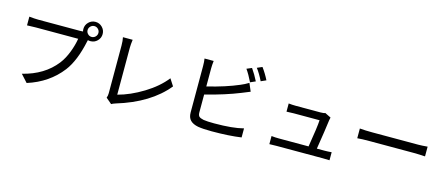

<svg xmlns="http://www.w3.org/2000/svg" viewBox="-52 -1459 4987 2141"><g transform="rotate(15 2441.5 -388.5)"><path d="M804.7 -750Q786.1 -731.4 786.1 -706.1Q786.1 -680.7 804.7 -662.1Q823.2 -643.6 848.6 -643.6Q874 -643.6 892.6 -662.1Q911.1 -680.7 911.1 -706.1Q911.1 -731.4 892.6 -750Q874 -768.6 848.6 -768.6Q823.2 -768.6 804.7 -750ZM120.1 -582V-682.6Q183.6 -675.8 223.6 -675.8H702.1Q726.6 -675.8 741.2 -677.7Q737.3 -689.5 737.3 -706.1Q737.3 -752 770 -784.7Q802.7 -817.4 848.6 -817.4Q894.5 -817.4 927.2 -784.7Q960 -752 960 -706.1Q960 -660.2 927.2 -627.4Q894.5 -594.7 848.6 -594.7Q831.1 -594.7 818.4 -598.6L814.5 -583Q764.6 -348.6 668.9 -223.6Q525.4 -37.1 282.2 40L204.1 -45.9Q451.2 -106.4 585.9 -279.3Q632.8 -339.8 665.5 -424.8Q698.2 -509.8 710 -585H222.7Q196.3 -585 120.1 -582Z M1186.5 -33.2Q1196.3 -56.6 1196.3 -85.9V-635.7Q1196.3 -692.4 1187.5 -731.4H1299.8Q1292 -674.8 1292 -636.7V-95.7Q1433.6 -132.8 1581.5 -223.1Q1729.5 -313.5 1817.4 -425.8L1869.1 -345.7Q1677.7 -110.4 1298.8 3.9Q1268.6 13.7 1252.9 23.4Z M2667 -772.5Q2710.9 -710 2746.1 -638.7L2686.5 -612.3Q2646.5 -694.3 2608.4 -748ZM2127.9 -737.3H2233.4Q2227.5 -688.5 2227.5 -652.3V-441.4Q2440.4 -493.2 2589.8 -557.6Q2637.7 -577.1 2681.6 -604.5L2720.7 -512.7Q2642.6 -479.5 2622.1 -472.7Q2460 -407.2 2227.5 -347.7V-142.6Q2227.5 -108.4 2242.2 -94.7Q2256.8 -81.1 2294.9 -73.2Q2336.9 -66.4 2418.9 -66.4Q2632.8 -66.4 2754.9 -98.6V5.9Q2614.3 26.4 2414.1 26.4Q2314.5 26.4 2255.9 16.6Q2195.3 4.9 2164.6 -26.4Q2133.8 -57.6 2133.8 -116.2V-652.3Q2133.8 -701.2 2127.9 -737.3ZM2717.8 -788.1 2776.4 -813.5Q2823.2 -750 2857.4 -680.7L2797.9 -654.3Q2759.8 -733.4 2717.8 -788.1Z M3655.3 -464.8Q3650.4 -448.2 3648.4 -431.6Q3634.8 -322.3 3597.7 -90.8H3685.5Q3724.6 -90.8 3767.6 -94.7V-2Q3730.5 -3.9 3687.5 -3.9H3158.2Q3135.7 -3.9 3073.2 -2V-95.7Q3114.3 -90.8 3158.2 -90.8H3502Q3541 -326.2 3544.9 -404.3H3248Q3240.2 -404.3 3164.1 -401.4V-496.1Q3205.1 -491.2 3247.1 -491.2H3531.2Q3572.3 -491.2 3585.9 -499Z M4002.9 -431.6Q4065.4 -425.8 4145.5 -425.8H4677.7Q4717.8 -425.8 4785.2 -431.6V-319.3Q4682.6 -324.2 4677.7 -324.2H4145.5Q4056.6 -324.2 4002.9 -319.3Z"/></g></svg>

Font: Min Sans Medium
Style: Regular
Weight: 500
Designer: Jinseong-Kim, NotoSansCJK, Nunito
Foundry: Jinseong-Kim
Version: Version 1.400;Glyphs 3.1.2 (3151)